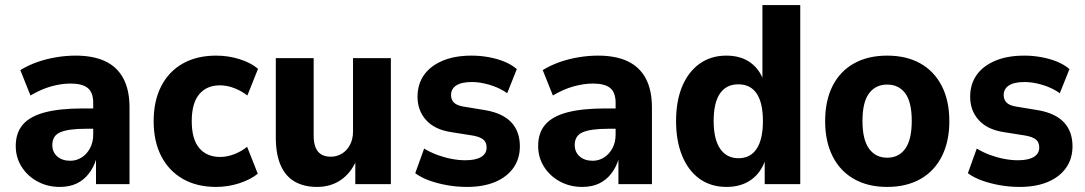

<svg xmlns="http://www.w3.org/2000/svg" viewBox="-20 -725 4273 756"><path d="M215 11Q167 11 127.5 -10.5Q88 -32 65 -68.5Q42 -105 42 -150Q42 -202 70 -234.5Q98 -267 156.5 -282.5Q215 -298 306 -298H364V-218H318Q283 -218 258 -214.5Q233 -211 217 -204Q201 -197 193.5 -184.5Q186 -172 186 -154Q186 -126 205.5 -109Q225 -92 257 -92Q281 -92 301.5 -105Q322 -118 334.5 -141.5Q347 -165 347 -195V-320Q347 -361 325.5 -378.5Q304 -396 258 -396Q222 -396 182 -385Q142 -374 100 -349L60 -449Q91 -468 126.5 -480.5Q162 -493 201 -499.5Q240 -506 278 -506Q347 -506 394 -484Q441 -462 465.5 -416.5Q490 -371 490 -301V0H358V-99H359Q349 -66 329.5 -41Q310 -16 282 -2.5Q254 11 215 11Z M831 11Q755 11 700 -20.5Q645 -52 615 -110Q585 -168 585 -248Q585 -328 615 -386Q645 -444 700 -475Q755 -506 831 -506Q879 -506 923.5 -492Q968 -478 996 -454L954 -349Q931 -367 902.5 -378Q874 -389 846 -389Q794 -389 764.5 -354Q735 -319 735 -248Q735 -177 764.5 -142Q794 -107 847 -107Q874 -107 902.5 -118Q931 -129 953 -147L995 -41Q967 -18 922.5 -3.5Q878 11 831 11Z M1228 11Q1176 11 1139.5 -10.5Q1103 -32 1084.5 -75.5Q1066 -119 1066 -184V-496H1215V-192Q1215 -163 1222.5 -144.5Q1230 -126 1245 -117Q1260 -108 1282 -108Q1307 -108 1327 -120.5Q1347 -133 1358.5 -155.5Q1370 -178 1370 -207V-496H1519V0H1379V-94H1383Q1363 -45 1323 -17Q1283 11 1228 11Z M1819 11Q1778 11 1739.5 4Q1701 -3 1669.5 -14.5Q1638 -26 1615 -43L1650 -140Q1675 -125 1702 -115Q1729 -105 1757.5 -99.5Q1786 -94 1812 -94Q1853 -94 1874.5 -107Q1896 -120 1896 -144Q1896 -165 1883 -175.5Q1870 -186 1843 -191L1755 -205Q1691 -215 1657.5 -252.5Q1624 -290 1624 -344Q1624 -393 1649 -429Q1674 -465 1722 -485.5Q1770 -506 1837 -506Q1871 -506 1904 -500Q1937 -494 1965.5 -482.5Q1994 -471 2015 -453L1977 -358Q1959 -371 1935.5 -381Q1912 -391 1886.5 -396.5Q1861 -402 1838 -402Q1797 -402 1776.5 -388.5Q1756 -375 1756 -351Q1756 -332 1768 -320.5Q1780 -309 1807 -305L1892 -291Q1960 -279 1993.5 -243Q2027 -207 2027 -149Q2027 -100 2001.5 -64Q1976 -28 1929.5 -8.5Q1883 11 1819 11Z M2272 11Q2224 11 2184.5 -10.5Q2145 -32 2122 -68.5Q2099 -105 2099 -150Q2099 -202 2127 -234.5Q2155 -267 2213.5 -282.5Q2272 -298 2363 -298H2421V-218H2375Q2340 -218 2315 -214.5Q2290 -211 2274 -204Q2258 -197 2250.5 -184.5Q2243 -172 2243 -154Q2243 -126 2262.5 -109Q2282 -92 2314 -92Q2338 -92 2358.5 -105Q2379 -118 2391.5 -141.5Q2404 -165 2404 -195V-320Q2404 -361 2382.5 -378.5Q2361 -396 2315 -396Q2279 -396 2239 -385Q2199 -374 2157 -349L2117 -449Q2148 -468 2183.5 -480.5Q2219 -493 2258 -499.5Q2297 -506 2335 -506Q2404 -506 2451 -484Q2498 -462 2522.5 -416.5Q2547 -371 2547 -301V0H2415V-99H2416Q2406 -66 2386.5 -41Q2367 -16 2339 -2.5Q2311 11 2272 11Z M2841 11Q2779 11 2734.5 -21Q2690 -53 2666 -111.5Q2642 -170 2642 -248Q2642 -327 2666 -384.5Q2690 -442 2734.5 -474Q2779 -506 2840 -506Q2896 -506 2933.5 -479.5Q2971 -453 2987 -406H2982V-705H3131V0H2991V-97H2994Q2977 -45 2937.5 -17Q2898 11 2841 11ZM2888 -102Q2935 -102 2959.5 -139.5Q2984 -177 2984 -248Q2984 -320 2959.5 -356.5Q2935 -393 2887 -393Q2840 -393 2815 -357Q2790 -321 2790 -248Q2790 -177 2815.5 -139.5Q2841 -102 2888 -102Z M3473 11Q3398 11 3343 -20Q3288 -51 3258.5 -109.5Q3229 -168 3229 -248Q3229 -329 3258.5 -387Q3288 -445 3343 -475.5Q3398 -506 3473 -506Q3549 -506 3603.5 -475.5Q3658 -445 3688 -387Q3718 -329 3718 -248Q3718 -168 3688.5 -109.5Q3659 -51 3604 -20Q3549 11 3473 11ZM3473 -104Q3519 -104 3544.5 -139.5Q3570 -175 3570 -249Q3570 -323 3544.5 -357.5Q3519 -392 3473 -392Q3428 -392 3402 -357.5Q3376 -323 3376 -249Q3376 -175 3402 -139.5Q3428 -104 3473 -104Z M3995 11Q3954 11 3915.5 4Q3877 -3 3845.5 -14.5Q3814 -26 3791 -43L3826 -140Q3851 -125 3878 -115Q3905 -105 3933.5 -99.5Q3962 -94 3988 -94Q4029 -94 4050.5 -107Q4072 -120 4072 -144Q4072 -165 4059 -175.5Q4046 -186 4019 -191L3931 -205Q3867 -215 3833.5 -252.5Q3800 -290 3800 -344Q3800 -393 3825 -429Q3850 -465 3898 -485.5Q3946 -506 4013 -506Q4047 -506 4080 -500Q4113 -494 4141.5 -482.5Q4170 -471 4191 -453L4153 -358Q4135 -371 4111.5 -381Q4088 -391 4062.5 -396.5Q4037 -402 4014 -402Q3973 -402 3952.5 -388.5Q3932 -375 3932 -351Q3932 -332 3944 -320.5Q3956 -309 3983 -305L4068 -291Q4136 -279 4169.5 -243Q4203 -207 4203 -149Q4203 -100 4177.5 -64Q4152 -28 4105.5 -8.5Q4059 11 3995 11Z"/></svg>

Font: Nunito Sans 10pt SemiCondensed ExtraBold
Style: Regular
Weight: 800
Width: 4
Designer: Vernon Adams
Foundry: Vernon Adams
Version: Version 3.101;gftools[0.9.27]